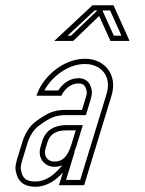

<svg xmlns="http://www.w3.org/2000/svg" viewBox="-20 -706 553 732"><path d="M219.5 -48 204.8 0H300.8L405.1 -341C429.9 -422.2 378.1 -482 304.2 -482C218.3 -482 140.1 -409.5 119.1 -341H214.1C224.5 -364.3 248.4 -388 279.5 -388C292.1 -388 300.7 -383.3 305.2 -374C314.3 -355 311.1 -347.5 305.1 -328L292.6 -287H228.6C208.6 -287 190.5 -283.8 174.2 -277.5C157.9 -271.2 138.3 -259.3 115.3 -242C92.4 -224.7 75.5 -198.3 64.7 -163L48.2 -109C42.5 -90.3 35.4 -70.7 41.1 -50C48.4 -12.7 73 6 115 6C160.4 6 195.2 -21.2 219.5 -48ZM232.7 -209H268.7L254.7 -163C244.4 -129.4 230.7 -90 187.4 -90C160.8 -90 145 -111.9 153.6 -140L161 -164C170.4 -194.9 194.6 -209 232.7 -209ZM358 -645 401 -550H474L412.6 -686H332.6L187 -550H259ZM204.7 -61.4C181.9 -36.3 151.9 -14 115 -14C80.2 -14 66.2 -26.1 60.8 -53.8L60.6 -54.6L60.4 -55.3C56.7 -68.6 61.2 -83.3 67.3 -103.2L83.8 -157.2C93.7 -189.6 108.6 -211.8 127.4 -226C149.5 -242.7 167.9 -253.6 181.4 -258.9C195.1 -264.2 210.7 -267 228.6 -267H307.4L324.3 -322.2C329.8 -340.4 334.8 -358.5 323.2 -382.7C314.9 -399.9 297.3 -408 279.5 -408C243 -408 216.3 -383.9 202.1 -361H149.1C178 -414.8 240.2 -462 304.2 -462C315.2 -462 325.4 -460.5 334.7 -457.6C377.4 -444.7 403.6 -404.5 386 -346.8L286 -20H231.9L264.8 -127.8ZM232.7 -229C189.4 -229 154.3 -210.5 141.9 -169.8L134.5 -145.8C132.4 -139 131.3 -132.2 131.3 -125.5C131.1 -94 155.3 -70 187.4 -70C246.9 -70 264.3 -126 273.8 -157.2L295.8 -229ZM370.5 -666H399.7L443 -570H413.9ZM351 -666 251 -570H237.7L340.5 -666Z"/></svg>

Font: Din Kursivschrift
Style: EngGhost
Weight: 400
Version: Version 1.089